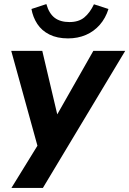

<svg xmlns="http://www.w3.org/2000/svg" viewBox="-20 -740 633 940"><path d="M36 180 182 -57 172 5 35 -491H187L270 -139H237L437 -491H593L190 180ZM313 -552Q260 -552 222 -571Q184 -590 162.5 -623Q141 -656 134 -696L207 -720Q220 -674 247.5 -653Q275 -632 320 -632Q365 -632 392.5 -654.5Q420 -677 440 -719L511 -696Q497 -651 468.5 -618.5Q440 -586 400.5 -569Q361 -552 313 -552Z"/></svg>

Font: Nunito Sans 12pt ExtraBold
Style: Italic
Weight: 800
Italic angle: -9°
Designer: Vernon Adams
Foundry: Vernon Adams
Version: Version 3.101;gftools[0.9.27]